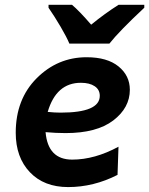

<svg xmlns="http://www.w3.org/2000/svg" viewBox="-20 -759 615 792"><path d="M230 -294.4Q391.6 -294.4 391.6 -363.8Q391.6 -389.2 370.6 -403.3Q349.6 -417.5 313.5 -417.5Q211.9 -417.5 176.8 -297.4Q205.1 -294.4 230 -294.4ZM261.2 12.7Q161.6 12.7 103.3 -48.6Q44.9 -109.9 44.9 -211.4Q44.9 -349.6 131.3 -436.3Q217.8 -522.9 337.4 -522.9Q422.4 -522.9 469 -484.9Q515.6 -446.8 515.6 -388.7Q515.6 -314.5 447.3 -262.2Q378.9 -210 250.5 -210Q210.9 -210 168 -213.9Q177.7 -100.6 277.8 -100.6Q370.6 -100.6 468.8 -153.8L464.8 -37.6Q366.2 12.7 261.2 12.7ZM431.2 -579.1H266.1Q255.4 -605.5 230 -648.7Q204.6 -691.9 180.2 -727.1V-739.3H276.9Q307.6 -713.4 356 -657.2Q412.1 -703.1 469.2 -739.3H575.2V-727.1Q471.7 -630.4 431.2 -579.1Z"/></svg>

Font: Cadman
Style: Bold Italic
Weight: 700
Italic angle: -12°
Designer: Paul James MIller
Foundry: High-Logic / Made with FontCreator
Version: Version 2.114;March 28, 2021;FontCreator 13.0.0.2683 64-bit